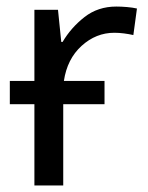

<svg xmlns="http://www.w3.org/2000/svg" viewBox="-20 -566 453 586"><path d="M299 -319V-248H173V0H85V-248H10V-319H85V-536H157L167 -438H171Q197 -482 238 -514Q279 -546 335 -546Q350 -546 367.5 -544.5Q385 -543 398 -540L387 -459Q374 -462 358.5 -464Q343 -466 329 -466Q273 -466 229 -426Q185 -386 175 -319Z"/></svg>

Font: Go Noto Kurrent-Regular
Style: Regular
Weight: 400
Designer: Monotype Design Team
Foundry: Monotype Imaging Inc.
Version: Version 2.012; ttfautohint (v1.8.4.7-5d5b)